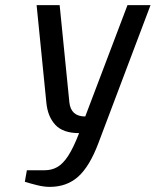

<svg xmlns="http://www.w3.org/2000/svg" viewBox="-20 -720 608 750"><path d="M174 10Q152 10 125.5 3.5Q99 -3 77 -10L85 -55H155Q182 -55 204 -67.5Q226 -80 246.5 -111.5Q267 -143 289 -200Q226 -200 196 -232.5Q166 -265 161 -320L123 -700H213L251 -320Q257 -265 313 -265L478 -700H568L364 -160Q330 -70 285.5 -30Q241 10 174 10Z"/></svg>

Font: Cuprum
Style: Italic
Weight: 400
Italic angle: -10°
Designer: Jovanny Lemonad
Foundry: Jovanny Lemonad
Version: Version 3.000